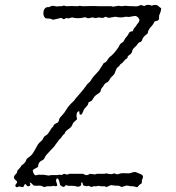

<svg xmlns="http://www.w3.org/2000/svg" viewBox="-20 -782 736 805"><path d="M505.9 -757.8Q515.1 -755.9 543 -755.9Q553.7 -752.9 570.8 -761.2L584 -756.8Q585.9 -756.8 591.3 -759.8Q596.7 -762.7 609.9 -761.2Q614.3 -757.8 615.7 -758.3Q635.7 -766.1 646.5 -754.4Q651.9 -749 655.8 -748Q655.8 -735.4 647 -716.8V-707.5Q647 -700.2 644.5 -697.8Q642.1 -695.3 635.7 -694.3Q627 -692.9 625.5 -687Q623.5 -681.6 617.2 -674.3Q610.4 -667 608.4 -664.6Q606.4 -662.1 605.5 -659.2Q604 -656.2 602.5 -654.3Q600.1 -650.4 600.1 -646Q600.6 -641.6 591.8 -635.7Q580.6 -627.9 576.7 -616.7Q573.2 -605 564.9 -605Q558.1 -600.6 555.7 -595.7Q553.2 -590.8 544.4 -583.5Q535.6 -576.2 534.2 -567.4Q532.7 -558.6 525.4 -553.7Q515.1 -547.4 515.1 -543Q515.6 -538.6 509.8 -535.6Q503.9 -532.2 499 -525.4Q494.1 -518.6 489.3 -515.6Q484.4 -513.2 482.9 -509.8Q480.5 -504.4 474.1 -500.5Q468.3 -496.6 464.4 -484.4Q460.9 -472.2 456.5 -468.3Q452.1 -463.9 449.2 -460.9Q446.3 -458 444.3 -456.1Q442.4 -454.1 439.5 -448.2Q436 -442.4 433.1 -439Q418.9 -432.1 416.5 -426.3Q414.1 -420.9 409.2 -416Q404.3 -411.1 403.3 -405.3Q401.9 -398.9 399.9 -396Q396 -392.1 387.7 -386.7Q376 -379.4 371.1 -369.6Q366.2 -359.9 360.4 -357.4Q354 -355 352.1 -353.5Q350.1 -352.5 350.1 -347.7Q349.6 -342.8 341.8 -334.5Q334 -326.2 332.5 -324.2Q331.1 -322.3 327.6 -312.5Q324.2 -302.7 320.3 -301.8Q313.5 -298.8 313 -308.1V-313Q312 -317.9 306.2 -313.5Q300.3 -309.1 300.8 -293L303.2 -282.2Q300.8 -279.3 294.9 -274.4Q286.1 -267.6 283.7 -259.8Q280.8 -251.5 274.4 -246.1Q268.1 -241.2 265.1 -239.3Q251 -228.5 251 -221.2Q247.1 -219.7 241.2 -211.9Q235.4 -204.1 234.4 -202.1Q232.9 -200.2 230.5 -198.7Q228 -197.3 227.1 -195.3Q226.1 -193.4 223.6 -189.9Q221.2 -186 219.2 -184.1Q216.8 -182.1 214.8 -178.7Q212.9 -174.8 210.4 -171.9Q208 -168.9 205.6 -166Q203.1 -163.1 190.4 -149.9Q177.7 -136.7 174.3 -132.3Q168.9 -125.5 166.5 -119.1Q164.1 -112.8 155.3 -108.9Q140.1 -102.1 140.1 -85Q138.7 -80.1 128.9 -76.2Q119.1 -72.3 117.2 -65.9Q122.6 -46.9 129.9 -46.9L144 -49.8L157.2 -48.8L159.2 -49.8L184.1 -45.9L194.8 -47.9H221.2L229 -49.8L236.8 -47.9L249 -53.2L262.2 -49.8Q263.2 -49.8 270 -53.2H327.1Q329.1 -53.7 333 -50.8Q343.8 -43.5 356.9 -53.2L378.9 -50.8L386.2 -53.2H418L425.3 -55.2Q439.5 -51.3 448.2 -51.8L459 -55.2L471.2 -50.8L486.8 -55.2Q491.7 -56.2 504.4 -55.7Q517.1 -55.2 522 -55.2Q541 -61.5 545.9 -61Q550.8 -60.1 555.7 -57.6Q560.5 -55.2 566.9 -53.2Q584.5 -47.4 577.6 -33.2Q574.2 -26.4 574.7 -20.5Q575.2 -15.1 573.7 -13.7Q572.3 -11.7 568.4 -9.8Q564 -7.3 560.5 -2.4Q557.1 2.9 554.2 2.9L543 0Q541 -1 536.1 -1H529.3Q512.2 -5.4 505.9 -2.9L490.2 2L479 -2.9Q476.1 -3.9 472.2 -3.4Q468.3 -2.9 458 -4.4Q447.8 -5.9 444.8 -5.9Q428.7 2 425.8 2Q422.9 2 419.9 -1H403.8L392.1 -2.9L383.8 -1Q377 -1 370.1 -1Q367.2 2 363.8 2L351.1 -2.9L342.8 -1Q331.1 -2.9 329.1 -5.4Q327.1 -7.8 326.7 -12.7Q326.2 -17.6 322.8 -17.1Q319.3 -17.1 320.3 -12.2Q321.3 -7.8 319.3 -4.9Q317.9 -2 312 0Q306.2 2 299.8 -0.5Q293.5 -2.9 281.2 -2.9H264.2Q260.7 -5.9 257.8 -5.9Q254.9 -5.9 251.5 -1Q248 3.9 240.2 -0.5Q232.9 -4.9 231.9 -6.8Q231 -8.8 230 -14.6Q229 -20.5 228.5 -22Q228 -23.9 227.1 -25.4Q226.1 -26.9 224.6 -30.8Q223.1 -34.7 219.2 -33.2Q215.3 -33.2 214.8 -23.9L220.2 -5.9Q220.2 -2 213.9 -1L203.1 -2.9L195.8 -1Q186 -1 176.8 -1Q170.9 2 164.1 2L152.8 -2.9Q149.4 -3.9 138.7 -3.4Q127.9 -2.9 124 -3.4Q120.1 -3.9 114.3 -10.7Q108.4 -17.6 104 -16.1Q111.3 -4.9 102.1 -1.5Q98.1 0 94.2 -2Q87.4 -10.7 85 -11.2L78.1 1Q78.1 3.9 69.3 1.5Q60.5 -1 56.2 1Q52.7 2.9 49.8 2.9Q46.9 2.9 44.9 -1.5Q43 -5.9 47.4 -10.7Q51.8 -15.6 51.8 -18.6Q51.8 -21 49.8 -22.9Q47.9 -24.9 44.9 -27.3Q31.7 -38.1 44.9 -50.8Q51.8 -57.1 51.8 -60.5Q51.8 -64.5 52.7 -66.4Q53.7 -68.4 59.1 -73.2Q68.4 -84 70.8 -88.9Q85.9 -99.1 88.9 -108.4Q91.8 -117.7 99.1 -121.6Q106 -126 111.8 -131.8Q117.7 -137.7 126 -153.3Q134.8 -168.9 138.7 -175.8Q142.6 -182.6 157.2 -194.8L165 -209Q176.8 -216.8 180.2 -220.2L190.9 -235.8Q192.9 -241.7 197.8 -246.1Q202.1 -250 204.1 -252.9Q204.1 -257.8 206.1 -257.8Q208 -261.7 214.8 -264.6Q221.7 -267.6 224.1 -270Q227.1 -275.4 227.5 -279.3Q228 -283.2 230 -286.1Q231.9 -290 238.8 -296.9Q249.5 -307.6 257.3 -321.3Q264.6 -334.5 276.4 -346.2Q288.6 -357.9 291 -360.4Q293.5 -362.8 294.4 -365.7Q295.9 -368.2 314.5 -389.2Q333 -410.2 337.9 -418Q342.8 -425.8 346.7 -429.7Q350.6 -433.6 353 -435.5Q355 -437 358.4 -440.9Q361.8 -445.3 364.3 -450.2Q366.7 -455.1 378.9 -468.3Q391.1 -481.4 395.5 -486.8L411.6 -512.2Q414.1 -515.1 415 -518.1Q421.9 -518.1 429.7 -529.3Q437 -541 439.9 -543Q457 -554.2 478 -585.9Q479 -586.9 481 -592.3Q482.9 -597.7 488.8 -601.1Q494.6 -605 497.1 -606.9Q498 -608.9 499.5 -611.3Q501 -613.3 502.4 -616.2Q503.9 -619.1 504.9 -621.1Q505.9 -623 511.2 -628.4Q516.1 -633.8 519.5 -641.1Q522.9 -648.4 529.3 -649.9Q535.2 -650.9 536.6 -651.4Q538.1 -651.9 538.6 -656.2Q539.1 -660.6 544.9 -666.5Q550.8 -672.9 553.2 -677.7Q555.7 -682.6 558.1 -684.1Q569.3 -697.3 560.5 -707Q551.8 -716.8 543 -714.8Q534.2 -713.9 529.3 -712.4Q524.4 -710.9 521 -710.9L505.9 -711.9Q488.3 -706.1 463.9 -711.9L436 -707L421.9 -711.9L413.1 -707Q405.8 -706.1 394.5 -709L380.9 -706.1L366.2 -709Q364.7 -709 360.4 -707.5Q346.2 -702.6 338.9 -710L316.9 -706.1Q297.4 -704.6 282.2 -709L268.1 -705.1L256.8 -706.1L248 -701.2L235.8 -707L203.1 -699.2L189 -704.1H183.1Q175.8 -704.1 169.9 -706.1Q160.2 -715.8 162.1 -731Q164.1 -746.1 172.9 -750Q174.8 -752 178.7 -752H185.1Q196.8 -757.8 200.2 -757.8L212.9 -755.9Q214.8 -754.9 217.3 -754.9L228 -755.9H237.8L248 -758.8L257.8 -755.9L280.8 -756.8L305.2 -755.9L314.5 -757.8L325.2 -755.9L370.1 -756.8L399.9 -755.9H446.8L454.1 -753.9L476.1 -757.8L490.2 -755.9Z"/></svg>

Font: AntiqueNobleLightItalic
Style: LightItalic
Weight: 400
Version: Version 001.000